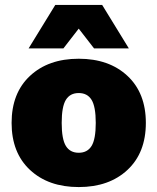

<svg xmlns="http://www.w3.org/2000/svg" viewBox="-20 -748 638 778"><path d="M502 -552H361L299 -632L237 -552H96L204 -728H394ZM101.5 -440.5Q176 -510 299 -510Q422 -510 496.5 -440.5Q571 -371 571 -250Q571 -129 496.5 -59.5Q422 10 299 10Q176 10 101.5 -59.5Q27 -129 27 -250Q27 -371 101.5 -440.5ZM351 -343.5Q334 -371 299 -371Q264 -371 247 -343.5Q230 -316 230 -250Q230 -184 247 -156.5Q264 -129 299 -129Q334 -129 351 -156.5Q368 -184 368 -250Q368 -316 351 -343.5Z"/></svg>

Font: Elaine Sans ExtraBold
Style: Regular
Weight: 800
Designer: Wei Huang
Foundry: Wei Huang
Version: Version 2.001;December 24, 2019;FontCreator 12.0.0.2547 64-b